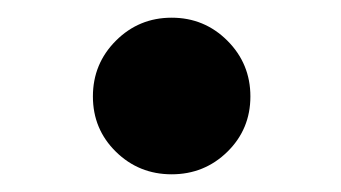

<svg xmlns="http://www.w3.org/2000/svg" viewBox="-20 -184 385 217"><path d="M263 -75Q263 -38 237 -12.5Q211 13 174 13Q137 13 111 -12.5Q85 -38 85 -75Q85 -112 111 -138Q137 -164 174 -164Q211 -164 237 -138Q263 -112 263 -75Z"/></svg>

Font: RocknRoll One
Style: Regular
Weight: 400
Designer: Fontworks Inc.
Foundry: Fontworks Inc.
Version: Version 1.100